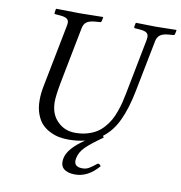

<svg xmlns="http://www.w3.org/2000/svg" viewBox="-89 -730 939 995"><g transform="rotate(10 380.0 -232.5)"><path d="M306.2 9.8Q281.2 9.8 258.1 5.6Q234.9 1.5 209.7 -10.7Q184.6 -22.9 166.3 -41.7Q147.9 -60.5 136 -92.5Q124 -124.5 124 -166Q124 -199.7 130.9 -235.8L196.8 -571.8Q198.2 -579.1 198.2 -585Q198.2 -600.1 187.5 -607.2Q176.8 -614.3 152.8 -616.2L127.9 -618.2Q120.6 -618.2 122.1 -626L125 -645L127.9 -647Q217.8 -645 249 -645Q282.2 -645 372.1 -647L374 -645L370.1 -626Q368.7 -618.2 360.8 -618.2L335.9 -616.2Q306.6 -613.8 292.5 -603.5Q278.3 -593.3 273.9 -571.8L214.8 -269Q202.6 -202.1 202.6 -171.4Q202.6 -116.7 230 -81.1Q270 -30.8 334 -30.8Q368.2 -30.8 396.7 -38.8Q425.3 -46.9 446 -59.8Q466.8 -72.8 484.1 -92.8Q501.5 -112.8 512.7 -132.8Q523.9 -152.8 533.4 -179.4Q543 -206.1 548.3 -227.5Q553.2 -248 559.1 -276.9L616.2 -569.8Q617.7 -578.1 617.7 -584Q617.7 -599.6 607.4 -606.9Q597.2 -614.3 573.2 -616.2L546.9 -618.2Q544.4 -618.2 542.5 -620.4Q540.5 -622.6 541 -626L544.9 -645L546.9 -647Q636.7 -645 651.9 -645Q668 -645 757.8 -647L759.8 -645L755.9 -626Q754.4 -618.2 747.1 -618.2L722.2 -616.2Q692.4 -613.8 678.2 -602.5Q664.1 -591.3 660.2 -569.8L606 -294.9Q587.9 -203.6 558.6 -141.6Q529.3 -78.1 479.5 -40.5L484.9 -32.2Q424.3 10.3 396.7 37.6Q369.1 64.9 362.8 97.2Q353 144 402.8 144Q422.4 144 438 135Q453.6 126 478 106Q490.7 106 494.6 117.2Q439.5 182.1 371.1 182.1Q331.1 182.1 310.8 164.3Q290.5 146.5 298.3 107.9Q309.1 56.6 392.6 0Q352.5 9.8 306.2 9.8Z"/></g></svg>

Font: Linux Libertine G
Style: Italic
Weight: 400
Italic angle: -12°
Designer: Philipp H. Poll
Foundry: Philipp H. Poll
Version: Version 5.1.3